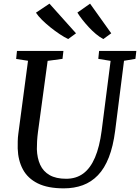

<svg xmlns="http://www.w3.org/2000/svg" viewBox="-20 -1022 767 1052"><path d="M659.5 -689 611 -306Q600 -220 576.2 -159.5Q552.5 -99 516.5 -61.8Q480.5 -24.5 433.5 -7.2Q386.5 10 329.5 10Q242 10 187 -17.2Q132 -44.5 105.5 -93.8Q79 -143 77 -208.5Q77 -227.5 77.2 -248Q77.5 -268.5 80.5 -290L133.5 -689L68.5 -699L73 -743H327.5L322.5 -699.5L241 -688.5L188 -298.5Q184.5 -271.5 183.2 -248Q182 -224.5 182 -204.5Q183.5 -156 200.2 -119.2Q217 -82.5 252 -62.5Q287 -42.5 342.5 -42.5Q397.5 -42.5 436.5 -71.5Q475.5 -100.5 500.5 -159Q525.5 -217.5 537 -306L586 -688.5L518.5 -699.5L523 -743H727L722 -699.5ZM589.5 -839.5 546 -808Q525.5 -819 505.2 -836Q485 -853 466.5 -873Q448 -893 431.8 -913.5Q415.5 -934 404 -953L473.5 -1002ZM396.5 -839.5 353.5 -808Q332.5 -818 307 -835Q281.5 -852 256.2 -872.2Q231 -892.5 210 -913.2Q189 -934 177 -952.5L251 -1002Z"/></svg>

Font: Merriweather Light 18pt
Style: Italic
Weight: 400
Italic angle: -7.8°
Version: Version 2.101